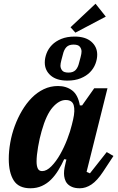

<svg xmlns="http://www.w3.org/2000/svg" viewBox="-20 -997 632 1029"><path d="M143 12Q80 12 53.5 -30Q27 -72 27 -145Q27 -187 35 -232.5Q43 -278 59 -321.5Q75 -365 98 -404Q121 -443 150 -472.5Q179 -502 214.5 -519Q250 -536 291 -536Q335 -536 366.5 -512.5Q398 -489 408 -432H420L485 -524H556L444 -76L462 -68L552 -182L588 -161L532 -76Q501 -29 470.5 -8.5Q440 12 408 12Q383 12 366.5 5Q350 -2 340.5 -13Q331 -24 327 -38.5Q323 -53 323 -67Q323 -82 326 -98.5Q329 -115 332 -126L336 -142L324 -144Q310 -113 292.5 -84.5Q275 -56 253.5 -34.5Q232 -13 204.5 -0.5Q177 12 143 12ZM206 -80Q230 -80 255.5 -106Q281 -132 302.5 -170Q324 -208 340.5 -251Q357 -294 365 -328L372 -357Q383 -405 375 -433Q367 -461 332 -461Q297 -461 262.5 -422Q228 -383 203 -294Q192 -256 184 -209.5Q176 -163 176 -131Q176 -108 182.5 -94Q189 -80 206 -80ZM347 -608Q372 -608 385 -621.5Q398 -635 404 -661Q407 -672 412 -691Q417 -710 417 -721Q417 -735 408 -746.5Q399 -758 374 -758Q349 -758 336 -744.5Q323 -731 317 -705Q314 -694 309 -675Q304 -656 304 -645Q304 -631 313 -619.5Q322 -608 347 -608ZM341 -565Q283 -565 251.5 -592.5Q220 -620 220 -662Q220 -686 229.5 -711Q239 -736 258.5 -756Q278 -776 308.5 -788.5Q339 -801 380 -801Q438 -801 469.5 -773.5Q501 -746 501 -704Q501 -680 491.5 -655Q482 -630 462.5 -610Q443 -590 412.5 -577.5Q382 -565 341 -565ZM358 -851 492 -977 547 -908 384 -822Z"/></svg>

Font: IBM Plex Serif
Style: Bold Italic
Weight: 700
Italic angle: -14°
Designer: Mike Abbink, Paul van der Laan, Pieter van Rosmalen
Foundry: Bold Monday
Version: Version 3.001